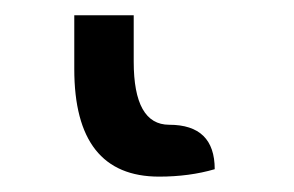

<svg xmlns="http://www.w3.org/2000/svg" viewBox="-20 -20 384 251"><path d="M188 210.9Q77.1 210.9 77.1 70.3V0H154.8V60.5Q154.8 143.1 201.2 143.1Q260.7 143.1 260.7 201.2Q227.5 210.9 188 210.9Z"/></svg>

Font: ALMAS
Style: Bold
Weight: 700
Designer: ALMAS Font/ by Husham Jawad Kadhim, derived from the Bainsely font by/ Paul James MIller
Foundry: High-Logic / Made with FontCreator
Version: Version 1.411;September 19, 2021;FontCreator 14.0.0.2814 32-